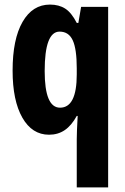

<svg xmlns="http://www.w3.org/2000/svg" viewBox="-20 -578 547 838"><path d="M315 30Q315 14 316 -11.5Q317 -37 319 -72H315Q292 -30 262.5 -10Q233 10 194 10Q120 10 77.5 -64.5Q35 -139 35 -270Q35 -407 78.5 -482.5Q122 -558 198 -558Q237 -558 264.5 -540.5Q292 -523 315 -478H322L334 -548H452V240H315ZM242 -108Q315 -108 315 -253V-280Q315 -364 297.5 -402Q280 -440 240 -440Q175 -440 175 -268Q175 -108 242 -108Z"/></svg>

Font: Noto Sans Bengali ExtraCondensed
Style: Bold
Weight: 700
Width: 2
Designer: Joana Ranito - Universal Thirst; Jelle Bosma - Monotype Design Team
Foundry: Universal Thirst ehf.
Version: Version 3.000; ttfautohint (v1.8.4.7-5d5b)